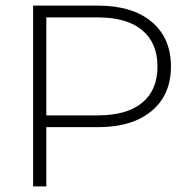

<svg xmlns="http://www.w3.org/2000/svg" viewBox="-20 -664 676 684"><path d="M589 -427Q589 -326 520 -268.5Q451 -211 329 -211H145V0H98V-644H329Q451 -644 520 -586.5Q589 -529 589 -427ZM329 -602H145V-253H329Q432 -253 486.5 -298Q541 -343 541 -427Q541 -511 486.5 -556.5Q432 -602 329 -602Z"/></svg>

Font: Montserrat Ace
Style: Light
Weight: 300
Designer: Julieta Ulanovsky
Foundry: Julieta Ulanovsky
Version: Version 1